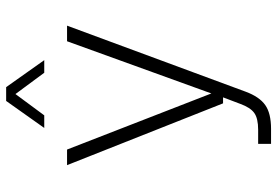

<svg xmlns="http://www.w3.org/2000/svg" viewBox="-162 -612 923 640"><g transform="rotate(-90 300.0 -291.5)"><path d="M141 150V107H188Q226 107 244 94Q262 81 274 48L296 -10H276L70 -530H122L309 -49L483 -530H535L315 65Q298 111 270.5 130.5Q243 150 191 150ZM194 -606 284 -733H330L420 -606H378L307 -702L236 -606Z"/></g></svg>

Font: Geist Mono UltraLight
Style: Regular
Weight: 200
Monospace: yes
Designer: Basement.studio, Andrés Briganti, Mateo Zaragoza
Foundry: Basement.studio, Vercel, Andrés Briganti, Guido Ferreyra, Mateo Zaragoza
Version: Version 1.400; ttfautohint (v1.8.4.7-5d5b)